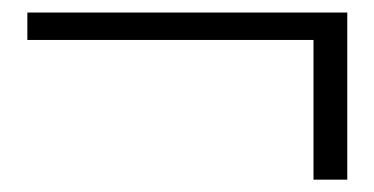

<svg xmlns="http://www.w3.org/2000/svg" viewBox="-20 -421 600 308"><path d="M482.9 -132.8V-356.9H23.9V-400.9H537.1V-132.8Z"/></svg>

Font: Linux Biolinum O
Style: Regular
Weight: 400
Designer: Philipp H. Poll
Foundry: Philipp H. Poll
Version: Version 1.0.4